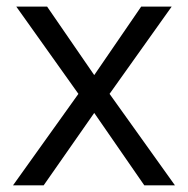

<svg xmlns="http://www.w3.org/2000/svg" viewBox="-20 -555 564 575"><path d="M214.8 -273.9 28.8 -535.2H121.1L262.2 -330.1L402.8 -535.2H494.1L308.1 -273.9L503.9 0H412.1L262.2 -216.8L110.8 0H19Z"/></svg>

Font: f06187749
Style: Regular
Weight: 400
Foundry: Ascender Corporation
Version: Version 1.10